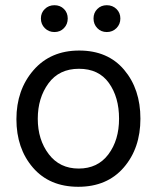

<svg xmlns="http://www.w3.org/2000/svg" viewBox="-20 -708 602 737"><path d="M225.5 -673.5Q240 -659 240 -637Q240 -615 225.5 -600Q211 -585 189 -585Q167 -585 152 -600Q137 -615 137 -637Q137 -659 152 -673.5Q167 -688 189 -688Q211 -688 225.5 -673.5ZM427 -673.5Q442 -659 442 -637Q442 -615 427 -600Q412 -585 390 -585Q368 -585 353.5 -600Q339 -615 339 -637Q339 -659 353.5 -673.5Q368 -688 390 -688Q412 -688 427 -673.5ZM283 -444Q207 -444 166 -388Q125 -332 125 -252Q125 -172 167 -116.5Q209 -61 282 -61Q355 -61 396 -115.5Q437 -170 437 -252.5Q437 -335 398 -389.5Q359 -444 283 -444ZM284 -514Q394 -514 456.5 -440Q519 -366 519 -252.5Q519 -139 455 -65Q391 9 280.5 9Q170 9 106.5 -64.5Q43 -138 43 -250.5Q43 -363 108.5 -438.5Q174 -514 284 -514Z"/></svg>

Font: Hind Kochi
Style: Regular
Weight: 400
Designer: Dhruvi Tolia
Foundry: Indian Type Foundry
Version: Version 0.702;PS 1.0;hotconv 1.0.81;makeotf.lib2.5.63406